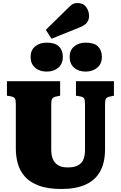

<svg xmlns="http://www.w3.org/2000/svg" viewBox="-20 -1240 802 1274"><path d="M389 14Q296 14 236 -9Q176 -32 143.5 -70Q111 -108 98 -155.5Q85 -203 85 -252V-549Q85 -576 79 -586.5Q73 -597 51 -601L26 -605V-701H379V-605L350 -599Q332 -595 326 -584.5Q320 -574 320 -550V-245Q320 -211 330.5 -185Q341 -159 365 -144Q389 -129 429 -129Q476 -129 501 -144.5Q526 -160 535 -186Q544 -212 544 -243V-549Q544 -577 538 -587Q532 -597 509 -601L484 -605V-701H736V-605L708 -599Q689 -595 683 -585Q677 -575 677 -546V-251Q677 -161 644.5 -102.5Q612 -44 547.5 -15Q483 14 389 14ZM322 -983 284 -1042 439 -1194Q456 -1211 468.5 -1215.5Q481 -1220 494 -1220Q532 -1220 551.5 -1193.5Q571 -1167 571 -1133Q571 -1110 557.5 -1091Q544 -1072 508 -1058ZM548 -765Q501 -765 471.5 -791Q442 -817 442 -863Q442 -906 471.5 -931.5Q501 -957 548 -957Q605 -957 630.5 -931.5Q656 -906 656 -862Q656 -817 625.5 -791Q595 -765 548 -765ZM290 -765Q242 -765 212.5 -791Q183 -817 183 -863Q183 -906 212.5 -931.5Q242 -957 290 -957Q346 -957 371.5 -931.5Q397 -906 397 -862Q397 -817 367 -791Q337 -765 290 -765Z"/></svg>

Font: Literata Black
Style: Regular
Weight: 900
Designer: Latin by Veronika Burian and Jose Scaglione. Greek by Irene Vlachou. Cyrillic by Vera Evstafieva.
Foundry: TypeTogether
Version: Version 3.103;gftools[0.9.29]